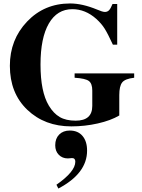

<svg xmlns="http://www.w3.org/2000/svg" viewBox="-20 -711 818 1109"><path d="M755 -287V-262Q702 -256 685.5 -234.5Q669 -213 669 -162V-44Q620 -15 545 2Q470 19 392 19Q238 19 137.5 -77Q37 -173 37 -331Q37 -482 136.5 -586.5Q236 -691 385 -691Q455 -691 540 -656Q572 -642 586 -642Q600 -642 609.5 -651.5Q619 -661 630 -688H657V-453H632Q603 -516 584.5 -545.5Q566 -575 536 -602Q473 -658 398 -658Q310 -658 262 -575Q214 -492 214 -338Q214 -181 262 -101Q289 -56 325 -35Q361 -14 417 -14Q513 -14 513 -99V-188Q513 -228 493.5 -243Q474 -258 411 -262V-287ZM317 378 306 356Q415 280 415 223Q415 202 396 202Q393 202 385 203Q377 204 372 204Q340 204 319.5 183Q299 162 299 128Q299 89 322 66Q345 43 383 43Q430 43 456.5 74Q483 105 483 159Q483 291 317 378Z"/></svg>

Font: STIX
Style: Bold
Weight: 700
Designer: MicroPress Inc., with final additions and corrections provided by Coen Hoffman, Elsevier (retired)
Version: Version 1.1.1